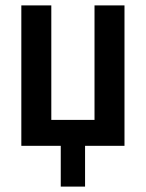

<svg xmlns="http://www.w3.org/2000/svg" viewBox="-20 -540 540 711"><path d="M205 151V0H59V-520H170V-96H330V-520H441V0H295V151Z"/></svg>

Font: Iosevka
Style: Bold
Weight: 700
Monospace: yes
Designer: Belleve Invis
Foundry: Belleve Invis
Version: Version 32.5.0; ttfautohint (v1.8.4)